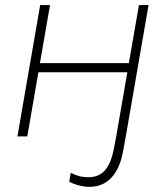

<svg xmlns="http://www.w3.org/2000/svg" viewBox="-20 -540 658 760"><path d="M530 -520 490 -290H138L178 -520H139L49 0H88L132 -254H484L440 0L431 47C415 133 380 166 318 161C297 160 278 153 260 144L254 179C273 190 299 197 321 199C396 206 449 158 467 60L478 0L568 -520Z"/></svg>

Font: Fixel Display ExtraLight
Style: Italic
Weight: 200
Italic angle: -10°
Designer: AlfaBravo + MacPaw
Foundry: Kyrylo Tkachov, Marchela Mozhyna, Serhii Makarenko, Maria Weinstein, Zakhar Kryvoshyya
Version: Version 1.210;Glyphs 3.2 (3217)